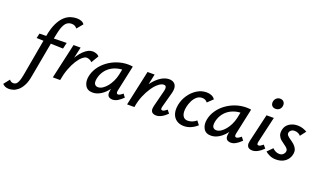

<svg xmlns="http://www.w3.org/2000/svg" viewBox="-232 -1283 3559 2143"><g transform="rotate(20 1547.5 -211.0)"><path d="M-60 289Q-87 289 -106.5 280Q-126 271 -137 257L-82 187Q-74 199 -62 205.5Q-50 212 -34 212Q-20 212 -6.5 204Q7 196 19.5 170Q32 144 42 89L131 -411Q148 -505 177 -564Q206 -623 241 -655Q276 -687 313.5 -699Q351 -711 384 -711Q416 -711 439.5 -702Q463 -693 477 -673L418 -602Q405 -618 389.5 -626Q374 -634 352 -634Q323 -634 299.5 -618Q276 -602 258 -560Q240 -518 225 -436L134 64Q122 137 98 181.5Q74 226 45.5 249.5Q17 273 -10.5 281Q-38 289 -60 289ZM38 -351 51 -408 372 -414 355 -341Z M400 0Q428 -131 473.5 -226Q519 -321 573 -373Q627 -425 679 -425Q698 -425 721 -417.5Q744 -410 756 -393L704 -306Q692 -320 673 -328Q654 -336 640 -336Q618 -336 589.5 -312Q561 -288 533 -244Q505 -200 481.5 -138Q458 -76 445 0ZM358 0 452 -418H536L442 0Z M832 8Q769 8 743 -38Q717 -84 730 -149Q741 -204 774 -253.5Q807 -303 857.5 -341Q908 -379 970.5 -401Q1033 -423 1103 -423Q1121 -423 1133 -421.5Q1145 -420 1156 -418L1090 -111Q1082 -69 1106 -69Q1117 -69 1131.5 -77.5Q1146 -86 1162 -100L1191 -62Q1155 -27 1125.5 -10.5Q1096 6 1067 6Q1045 6 1029 -3Q1013 -12 1007.5 -32Q1002 -52 1009 -85L1044 -243L1092 -277Q1077 -215 1050 -162.5Q1023 -110 987.5 -71.5Q952 -33 912 -12.5Q872 8 832 8ZM868 -69Q895 -69 922 -86.5Q949 -104 973 -133.5Q997 -163 1015 -200.5Q1033 -238 1042 -278L1063 -381L1110 -344Q1102 -346 1093 -346.5Q1084 -347 1075 -347Q1024 -347 981 -332.5Q938 -318 905.5 -292Q873 -266 851.5 -229.5Q830 -193 822 -149Q815 -105 829 -87Q843 -69 868 -69Z M1585 6Q1563 6 1546.5 -3Q1530 -12 1524.5 -32.5Q1519 -53 1527 -85L1578 -286Q1584 -312 1579 -329.5Q1574 -347 1550 -347Q1524 -347 1490 -320.5Q1456 -294 1423.5 -246.5Q1391 -199 1364.5 -136Q1338 -73 1327 0H1264Q1288 -103 1324 -182Q1360 -261 1404.5 -315Q1449 -369 1495.5 -397Q1542 -425 1587 -425Q1619 -425 1641.5 -410.5Q1664 -396 1671.5 -365.5Q1679 -335 1666 -287L1618 -111Q1613 -93 1616 -82Q1619 -71 1633 -71Q1644 -71 1656 -78Q1668 -85 1686 -100L1716 -63Q1682 -29 1649 -11.5Q1616 6 1585 6ZM1240 0 1331 -418H1415L1326 0Z M1917 11Q1864 11 1828 -14.5Q1792 -40 1778.5 -85.5Q1765 -131 1777 -192Q1790 -256 1827 -310Q1864 -364 1916.5 -397Q1969 -430 2030 -430Q2063 -430 2089 -419Q2115 -408 2131 -384L2068 -324Q2055 -341 2039 -348Q2023 -355 2004 -355Q1969 -355 1942 -332.5Q1915 -310 1897 -274Q1879 -238 1871 -198Q1858 -133 1876 -96.5Q1894 -60 1937 -60Q1966 -60 1993 -71.5Q2020 -83 2038 -100L2073 -55Q2042 -26 2001.5 -7.5Q1961 11 1917 11Z M2237 8Q2174 8 2148 -38Q2122 -84 2135 -149Q2146 -204 2179 -253.5Q2212 -303 2262.5 -341Q2313 -379 2375.5 -401Q2438 -423 2508 -423Q2526 -423 2538 -421.5Q2550 -420 2561 -418L2495 -111Q2487 -69 2511 -69Q2522 -69 2536.5 -77.5Q2551 -86 2567 -100L2596 -62Q2560 -27 2530.5 -10.5Q2501 6 2472 6Q2450 6 2434 -3Q2418 -12 2412.5 -32Q2407 -52 2414 -85L2449 -243L2497 -277Q2482 -215 2455 -162.5Q2428 -110 2392.5 -71.5Q2357 -33 2317 -12.5Q2277 8 2237 8ZM2273 -69Q2300 -69 2327 -86.5Q2354 -104 2378 -133.5Q2402 -163 2420 -200.5Q2438 -238 2447 -278L2468 -381L2515 -344Q2507 -346 2498 -346.5Q2489 -347 2480 -347Q2429 -347 2386 -332.5Q2343 -318 2310.5 -292Q2278 -266 2256.5 -229.5Q2235 -193 2227 -149Q2220 -105 2234 -87Q2248 -69 2273 -69Z M2727 6Q2704 6 2687.5 -3.5Q2671 -13 2665 -33.5Q2659 -54 2667 -87L2744 -418H2831L2760 -111Q2756 -93 2758.5 -82Q2761 -71 2775 -71Q2786 -71 2798 -78Q2810 -85 2828 -100L2858 -63Q2824 -29 2791 -11.5Q2758 6 2727 6ZM2813 -520Q2793 -520 2779.5 -529Q2766 -538 2760.5 -554Q2755 -570 2759 -589Q2764 -613 2782 -629Q2800 -645 2826 -645Q2846 -645 2859.5 -635.5Q2873 -626 2878.5 -610Q2884 -594 2880 -574Q2875 -549 2857 -534.5Q2839 -520 2813 -520Z M3011 10Q2967 10 2934 -5.5Q2901 -21 2882 -38L2942 -99Q2955 -85 2977 -73Q2999 -61 3025 -61Q3051 -61 3067.5 -75.5Q3084 -90 3088 -109Q3093 -131 3079 -147Q3065 -163 3042 -178.5Q3019 -194 2997 -212.5Q2975 -231 2964 -257.5Q2953 -284 2961 -324Q2971 -374 3013 -402Q3055 -430 3111 -430Q3147 -430 3175 -420Q3203 -410 3224 -398L3172 -330Q3160 -345 3141 -353.5Q3122 -362 3100 -362Q3075 -362 3059 -349.5Q3043 -337 3040 -321Q3036 -301 3050.5 -285.5Q3065 -270 3088.5 -254.5Q3112 -239 3134 -220Q3156 -201 3168.5 -173.5Q3181 -146 3172 -106Q3161 -56 3119 -23Q3077 10 3011 10Z"/></g></svg>

Font: Ysabeau Office SemiBold
Style: Italic
Weight: 600
Italic angle: -12°
Designer: Christian Thalmann (Catharsis Fonts)
Version: Version 2.001;gftools[0.9.30]; featfreeze: tnum,lnum,ss02